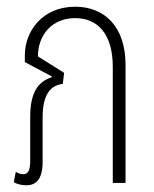

<svg xmlns="http://www.w3.org/2000/svg" viewBox="-20 -545 458 572"><path d="M58 7C86 7 107 -9 107 -63V-196C107 -264 131 -291 167 -295L171 -328L93 -377C93 -441 135 -491 204 -491C270 -491 316 -445 316 -346V0H354V-352C354 -466 291 -525 204 -525C108 -525 54 -454 54 -380V-360L135 -317L134 -315C95 -302 70 -272 70 -197V-68C70 -39 65 -26 49 -26C41 -26 34 -29 27 -33L21 -2C32 4 46 7 58 7Z"/></svg>

Font: Noto Sans Thai UI ExtCond ExtLt
Style: Regular
Weight: 200
Width: 2
Designer: Monotype Design Team
Foundry: Monotype Imaging Inc.
Version: Version 2.000